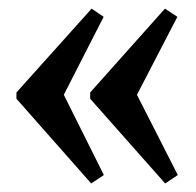

<svg xmlns="http://www.w3.org/2000/svg" viewBox="-20 -435 454 445"><path d="M362.8 -9.8 189 -206.1V-220.7L362.3 -415L391.1 -396L297.4 -215.3L392.1 -29.3ZM191.4 -9.8 18.1 -206.1V-220.7L192.4 -415L220.2 -396L127.9 -215.3L220.7 -29.3Z"/></svg>

Font: Elstob
Style: Bold
Weight: 700
Designer: Peter S. Baker
Version: Version 1.015